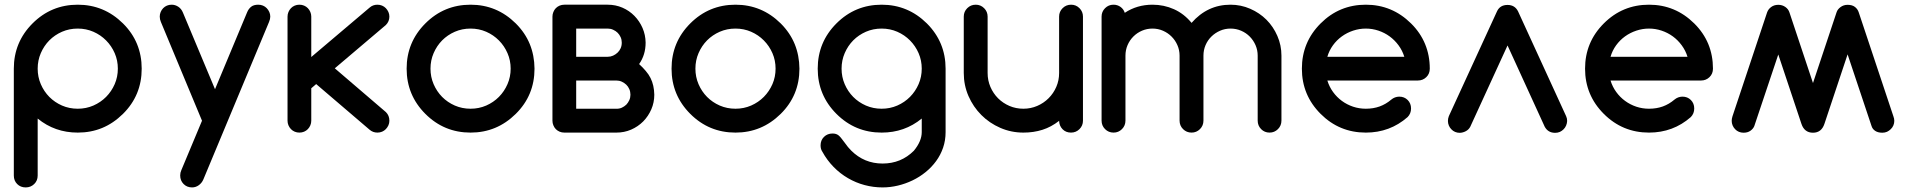

<svg xmlns="http://www.w3.org/2000/svg" viewBox="-20 -567 8165 821"><path d="M312.5 0Q214.4 0 141.1 -60.1V183.6Q141.1 205.6 126.2 220Q111.3 234.4 89.8 234.4Q67.9 234.4 53.5 220Q39.1 205.6 39.1 183.6V-273.4Q39.1 -386.7 119.1 -466.8Q199.2 -546.9 312.5 -546.9Q424.8 -546.9 505.9 -466.8Q545.9 -427.2 565.9 -378.7Q585.9 -330.1 585.9 -273.4Q585.9 -159.2 505.9 -80.1Q464.8 -39.6 416.7 -19.8Q368.7 0 312.5 0ZM312.5 -102.1Q348.1 -102.1 379.4 -115.7Q410.6 -129.4 433.8 -152.8Q457 -176.3 470.5 -207.3Q483.9 -238.3 483.9 -273.4Q483.9 -308.6 470.5 -339.6Q457 -370.6 433.8 -394Q410.6 -417.5 379.4 -431.2Q348.1 -444.8 312.5 -444.8Q276.4 -444.8 245.1 -431.2Q213.9 -417.5 190.9 -394.3Q168 -371.1 154.5 -339.8Q141.1 -308.6 141.1 -273.4Q141.1 -238.3 154.5 -207Q168 -175.8 190.9 -152.6Q213.9 -129.4 245.1 -115.7Q276.4 -102.1 312.5 -102.1Z M843.8 -50.8 668 -473.1Q663.1 -484.4 663.1 -496.1Q663.1 -506.3 667 -515.6Q670.9 -524.9 677.7 -532Q684.6 -539.1 693.8 -543Q703.1 -546.9 713.9 -546.9Q729 -546.9 742.2 -538.3Q755.4 -529.8 762.2 -513.2L899.4 -185.5L1036.6 -514.2Q1042.5 -528.8 1053.5 -537.8Q1064.5 -546.9 1084.5 -546.9Q1095.2 -546.9 1104.5 -543Q1113.8 -539.1 1120.6 -532Q1127.4 -524.9 1131.6 -515.6Q1135.7 -506.3 1135.7 -496.1Q1135.7 -485.4 1130.4 -473.1L849.6 200.2Q843.3 215.3 830.1 224.9Q816.9 234.4 801.3 234.4Q779.3 234.4 764.9 219.7Q750.5 205.1 750.5 183.1Q750.5 171.4 755.4 160.6Z M1209.5 -496.1Q1209.5 -506.3 1213.4 -515.6Q1217.3 -524.9 1224.1 -532Q1231 -539.1 1240.2 -543Q1249.5 -546.9 1260.3 -546.9Q1271 -546.9 1280.3 -543Q1289.6 -539.1 1296.4 -532Q1303.2 -524.9 1307.1 -515.6Q1311 -506.3 1311 -496.1V-323.2L1560.1 -534.2Q1574.2 -546.9 1593.8 -546.9Q1604.5 -546.9 1613.8 -543Q1623 -539.1 1629.9 -532Q1636.7 -524.9 1640.9 -515.6Q1645 -506.3 1645 -496.1Q1645 -475.1 1629.9 -460L1411.6 -274.9L1630.4 -87.4Q1645 -72.8 1645 -50.8Q1645 -40.5 1640.9 -31.2Q1636.7 -22 1629.9 -14.9Q1623 -7.8 1613.8 -3.9Q1604.5 0 1593.8 0Q1574.7 0 1560.5 -12.2L1332 -207.5L1311 -189.5V-50.8Q1311 -40.5 1307.1 -31.2Q1303.2 -22 1296.4 -14.9Q1289.6 -7.8 1280.3 -3.9Q1271 0 1260.3 0Q1249.5 0 1240.2 -3.9Q1231 -7.8 1224.1 -14.9Q1217.3 -22 1213.4 -31.2Q1209.5 -40.5 1209.5 -50.8Z M1992.2 -444.8Q1956.1 -444.8 1924.8 -431.2Q1893.6 -417.5 1870.6 -394.3Q1847.7 -371.1 1834.2 -339.8Q1820.8 -308.6 1820.8 -273.4Q1820.8 -238.3 1834.2 -207Q1847.7 -175.8 1870.6 -152.6Q1893.6 -129.4 1924.8 -115.7Q1956.1 -102.1 1992.2 -102.1Q2027.8 -102.1 2059.1 -115.7Q2090.3 -129.4 2113.5 -152.8Q2136.7 -176.3 2150.1 -207.3Q2163.6 -238.3 2163.6 -273.4Q2163.6 -308.6 2150.1 -339.6Q2136.7 -370.6 2113.5 -394Q2090.3 -417.5 2059.1 -431.2Q2027.8 -444.8 1992.2 -444.8ZM2265.6 -273.4Q2265.6 -159.2 2185.5 -80.1Q2104.5 0 1992.2 0Q1878.9 0 1798.8 -80.1Q1718.8 -160.2 1718.8 -273.4Q1718.8 -386.7 1798.8 -466.8Q1878.9 -546.9 1992.2 -546.9Q2104.5 -546.9 2185.5 -466.8Q2225.6 -426.8 2245.4 -378.4Q2265.1 -330.1 2265.6 -273.4Z M2578.6 -546.9Q2612.3 -546.9 2641.6 -534.2Q2670.9 -521.5 2692.9 -499Q2714.8 -476.6 2727.5 -447.3Q2740.2 -418 2740.7 -384.8Q2740.7 -332.5 2712.9 -293Q2729 -278.3 2741.2 -263.7Q2753.9 -249 2761.7 -233.4Q2769.5 -217.8 2773.4 -200.2Q2777.3 -182.6 2777.8 -162.1Q2777.8 -128.9 2765.1 -99.6Q2752.4 -70.3 2730.5 -47.9Q2708 -25.4 2678.7 -12.7Q2649.4 0 2615.7 0H2393.1Q2382.3 0 2373 -3.9Q2363.8 -7.8 2356.9 -14.6Q2350.1 -21.5 2346.2 -31.2Q2342.3 -40.5 2342.3 -50.8V-496.1Q2342.3 -506.3 2346.2 -515.6Q2350.1 -525.4 2356.9 -532.2Q2363.8 -539.1 2373 -543Q2382.3 -546.9 2393.1 -546.9ZM2615.7 -102.1Q2627.9 -101.6 2638.7 -106.4Q2649.4 -111.3 2658.2 -119.6Q2666 -127.9 2670.9 -138.7Q2675.8 -149.4 2675.8 -162.1Q2675.8 -174.8 2670.9 -186Q2666 -197.3 2657.7 -205.1Q2649.4 -212.9 2638.7 -217.8Q2627.9 -222.7 2615.7 -222.7H2443.8V-102.1ZM2578.6 -324.2Q2590.8 -324.2 2601.6 -329.1Q2612.3 -334 2620.6 -341.8Q2628.9 -349.6 2633.8 -360.4Q2638.7 -371.1 2638.7 -384.8Q2638.7 -397.5 2633.8 -408.2Q2628.9 -418.9 2621.1 -426.8Q2613.3 -434.6 2601.6 -439.9Q2590.8 -444.8 2578.6 -444.8H2443.8V-324.2Z M3125 -444.8Q3088.9 -444.8 3057.6 -431.2Q3026.4 -417.5 3003.4 -394.3Q2980.5 -371.1 2967 -339.8Q2953.6 -308.6 2953.6 -273.4Q2953.6 -238.3 2967 -207Q2980.5 -175.8 3003.4 -152.6Q3026.4 -129.4 3057.6 -115.7Q3088.9 -102.1 3125 -102.1Q3160.6 -102.1 3191.9 -115.7Q3223.1 -129.4 3246.3 -152.8Q3269.5 -176.3 3283 -207.3Q3296.4 -238.3 3296.4 -273.4Q3296.4 -308.6 3283 -339.6Q3269.5 -370.6 3246.3 -394Q3223.1 -417.5 3191.9 -431.2Q3160.6 -444.8 3125 -444.8ZM3398.4 -273.4Q3398.4 -159.2 3318.4 -80.1Q3237.3 0 3125 0Q3011.7 0 2931.6 -80.1Q2851.6 -160.2 2851.6 -273.4Q2851.6 -386.7 2931.6 -466.8Q3011.7 -546.9 3125 -546.9Q3237.3 -546.9 3318.4 -466.8Q3358.4 -426.8 3378.2 -378.4Q3397.9 -330.1 3398.4 -273.4Z M3921.4 -60.1Q3848.1 0 3750 0Q3636.7 0 3556.6 -80.1Q3476.6 -160.2 3476.6 -273.4Q3476.6 -386.7 3556.6 -466.8Q3636.7 -546.9 3750 -546.9Q3862.3 -546.9 3943.4 -466.8Q4023.4 -386.7 4023.4 -273.4V-2Q4023.4 33.2 4012.7 64.5Q4002 95.7 3982.9 121.8Q3963.9 147.9 3938 168.9Q3912.1 189.9 3882.1 204.3Q3852.1 218.8 3819.3 226.6Q3786.6 234.4 3753.9 234.4Q3714.8 234.4 3677.2 224.4Q3639.6 214.4 3606 194.8Q3572.3 175.3 3544.2 146.5Q3516.1 117.7 3496.6 82Q3488.8 70.8 3488.8 54.7Q3488.8 32.7 3503.4 18.3Q3518.1 3.9 3540 3.9Q3554.7 3.9 3564.2 10.7Q3573.7 17.6 3590.3 41Q3606.9 64.5 3619.6 76.7Q3675.3 132.3 3753.9 132.3Q3833 132.3 3887.7 77.6Q3921.4 36.6 3921.4 -2ZM3750 -444.8Q3713.9 -444.8 3682.6 -431.2Q3651.4 -417.5 3628.4 -394.3Q3605.5 -371.1 3592 -339.8Q3578.6 -308.6 3578.6 -273.4Q3578.6 -238.3 3592 -207Q3605.5 -175.8 3628.4 -152.6Q3651.4 -129.4 3682.6 -115.7Q3713.9 -102.1 3750 -102.1Q3785.6 -102.1 3816.9 -115.7Q3848.1 -129.4 3871.3 -152.8Q3894.5 -176.3 3908 -207.3Q3921.4 -238.3 3921.4 -273.4Q3921.4 -308.6 3908 -339.6Q3894.5 -370.6 3871.3 -394Q3848.1 -417.5 3816.9 -431.2Q3785.6 -444.8 3750 -444.8Z M4559.6 0Q4537.6 0 4523.4 -14.6Q4509.3 -29.3 4508.8 -50.3Q4475.1 -23.9 4437.5 -12Q4399.9 0 4356 0Q4303.7 0 4257.3 -20.3Q4210.9 -40.5 4176.3 -75.2Q4141.6 -109.9 4121.3 -156.2Q4101.1 -202.6 4101.1 -254.9V-496.1Q4101.1 -517.1 4116 -532Q4130.9 -546.9 4152.3 -546.9Q4173.3 -546.9 4188.2 -532Q4203.1 -517.1 4203.1 -496.1V-254.9Q4203.1 -223.1 4215.1 -195.3Q4227.1 -167.5 4247.8 -146.7Q4268.6 -126 4296.4 -114Q4324.2 -102.1 4356 -102.1Q4387.2 -102.1 4415 -114Q4442.9 -126 4463.9 -147Q4484.9 -168 4496.8 -195.6Q4508.8 -223.1 4508.8 -254.9V-496.1Q4508.8 -517.1 4523.7 -532Q4538.6 -546.9 4560.1 -546.9Q4581.1 -546.9 4595.9 -532Q4610.8 -517.1 4610.8 -496.1V-50.8Q4610.8 -29.8 4595.9 -14.9Q4581.1 0 4559.6 0Z M5459.5 -51.3Q5459.5 -29.8 5444.6 -14.9Q5429.7 0 5408.7 0Q5387.2 0 5372.6 -14.9Q5357.9 -29.8 5357.9 -51.3V-329.1Q5357.9 -352.5 5348.9 -373.5Q5339.8 -394.5 5324.2 -410.4Q5308.6 -426.3 5287.4 -435.5Q5266.1 -444.8 5241.7 -444.8Q5217.8 -444.8 5196.8 -435.5Q5175.8 -426.3 5159.9 -410.6Q5144 -395 5135 -374Q5126 -353 5126 -329.1V-51.3Q5126 -29.8 5111.1 -14.9Q5096.2 0 5075.2 0Q5053.7 0 5038.8 -14.9Q5023.9 -29.8 5023.9 -51.3V-329.1Q5023.9 -353 5014.6 -374Q5005.4 -395 4989.7 -410.6Q4974.1 -426.3 4953.1 -435.5Q4932.1 -444.8 4908.2 -444.8Q4884.3 -444.8 4863.3 -435.8Q4842.3 -426.8 4826.4 -410.9Q4810.5 -395 4801.5 -374Q4792.5 -353 4792.5 -329.1V-51.3Q4792.5 -29.8 4777.6 -14.9Q4762.7 0 4741.7 0Q4720.2 0 4705.3 -14.9Q4690.4 -29.8 4690.4 -51.3V-496.1Q4690.4 -517.1 4705.3 -532Q4720.2 -546.9 4741.2 -546.9Q4758.3 -546.9 4771.5 -537.4Q4784.7 -527.8 4789.6 -512.2Q4841.8 -546.9 4908.2 -546.9Q4957 -546.9 5000 -527.6Q5043 -508.3 5075.2 -469.2Q5143.1 -546.9 5241.7 -546.9Q5286.1 -546.9 5325.9 -529.5Q5365.7 -512.2 5395.3 -482.7Q5424.8 -453.1 5442.1 -413.3Q5459.5 -373.5 5459.5 -329.1Z M5962.9 -153.8Q5984.9 -153.8 5999.3 -139.4Q6013.7 -125 6013.7 -103Q6013.7 -81.5 5999 -66.4Q5923.3 0 5820.3 0Q5707 0 5627 -80.1Q5546.9 -160.2 5546.9 -273.4Q5546.9 -386.7 5627 -466.8Q5707 -546.9 5820.3 -546.9Q5932.6 -546.9 6013.7 -466.8Q6053.7 -427.2 6073.7 -378.7Q6093.8 -330.1 6093.8 -273.4Q6093.8 -251.5 6078.9 -237.1Q6064 -222.7 6042.5 -222.7H5655.8Q5664.1 -195.8 5680.2 -173.6Q5696.3 -151.4 5718 -135.5Q5739.7 -119.6 5765.9 -110.8Q5792 -102.1 5820.3 -102.1Q5852.5 -102.1 5879.4 -111.8Q5906.2 -121.6 5929.2 -141.1Q5943.8 -153.3 5962.9 -153.8ZM5984.9 -324.2Q5976.6 -351.1 5960.2 -373.3Q5943.8 -395.5 5922.1 -411.4Q5900.4 -427.2 5874.3 -436Q5848.1 -444.8 5820.3 -444.8Q5792.5 -444.8 5766.1 -436Q5739.7 -427.2 5717.8 -411.4Q5695.8 -395.5 5679.7 -373.3Q5663.6 -351.1 5655.8 -324.2Z M6426.3 -545.9Q6457.5 -545.9 6471.2 -518.6L6676.8 -70.3Q6681.2 -61 6681.2 -49.8Q6680.7 -39.6 6676.8 -30.3Q6672.9 -21 6666 -14.2Q6659.2 -7.3 6649.9 -2.9Q6640.6 1 6629.9 1Q6599.6 1 6585.4 -24.9L6426.3 -372.6L6266.6 -24.4Q6259.8 -12.2 6247.6 -5.9Q6235.4 0.5 6222.2 1Q6211.4 1 6202.1 -2.9Q6192.9 -6.8 6186 -14.2Q6179.2 -21 6175.3 -30.3Q6171.4 -39.6 6171.4 -49.8Q6171.4 -60.1 6175.3 -70.3L6381.3 -518.6Q6394 -545.9 6426.3 -545.9Z M7173.8 -153.8Q7195.8 -153.8 7210.2 -139.4Q7224.6 -125 7224.6 -103Q7224.6 -81.5 7210 -66.4Q7134.3 0 7031.2 0Q6918 0 6837.9 -80.1Q6757.8 -160.2 6757.8 -273.4Q6757.8 -386.7 6837.9 -466.8Q6918 -546.9 7031.2 -546.9Q7143.6 -546.9 7224.6 -466.8Q7264.6 -427.2 7284.7 -378.7Q7304.7 -330.1 7304.7 -273.4Q7304.7 -251.5 7289.8 -237.1Q7274.9 -222.7 7253.4 -222.7H6866.7Q6875 -195.8 6891.1 -173.6Q6907.2 -151.4 6929 -135.5Q6950.7 -119.6 6976.8 -110.8Q7002.9 -102.1 7031.2 -102.1Q7063.5 -102.1 7090.3 -111.8Q7117.2 -121.6 7140.1 -141.1Q7154.8 -153.3 7173.8 -153.8ZM7195.8 -324.2Q7187.5 -351.1 7171.1 -373.3Q7154.8 -395.5 7133.1 -411.4Q7111.3 -427.2 7085.2 -436Q7059.1 -444.8 7031.2 -444.8Q7003.4 -444.8 6977.1 -436Q6950.7 -427.2 6928.7 -411.4Q6906.7 -395.5 6890.6 -373.3Q6874.5 -351.1 6866.7 -324.2Z M7732.4 0.5Q7695.8 0.5 7683.1 -37.1L7584 -334L7481.4 -27.8Q7476.6 -16.1 7464.8 -7.8Q7453.1 0.5 7435.5 0.5Q7424.8 0.5 7415.5 -3.4Q7406.2 -7.3 7399.4 -14.6Q7392.6 -21.5 7388.7 -30.8Q7384.8 -40 7384.8 -50.3Q7384.8 -59.1 7388.2 -69.8L7536.1 -513.7Q7541 -527.8 7553.7 -537.1Q7566.4 -546.4 7584 -546.4Q7601.1 -546.4 7614.3 -537.1Q7627.4 -527.8 7631.8 -513.7L7732.4 -211.9L7833 -513.7Q7836.9 -526.9 7850.1 -536.6Q7863.3 -546.4 7880.4 -546.4Q7900.4 -546.4 7912.1 -537.1Q7923.8 -527.8 7928.2 -513.7L8076.2 -69.8Q8080.1 -59.6 8080.1 -50.3Q8080.1 -40 8076.2 -30.8Q8072.3 -21.5 8064.9 -14.6Q8058.1 -7.8 8048.8 -3.4Q8039.6 0.5 8028.8 0.5Q8010.3 0.5 7998.5 -7.3Q7986.8 -15.1 7982.9 -27.8L7880.4 -334.5L7781.2 -37.1Q7768.6 0.5 7732.4 0.5Z"/></svg>

Font: Comfortaa
Style: Bold
Weight: 700
Designer: Johan Aakerlund
Foundry: Johan Aakerlund
Version: Version 2.001; ttfautohint (v1.4.1)